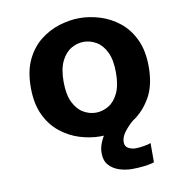

<svg xmlns="http://www.w3.org/2000/svg" viewBox="-78 -586 806 836"><g transform="rotate(-10 325.0 -168.5)"><path d="M327.5 11Q284 11 238.2 -3Q192.5 -17 153.5 -47.8Q114.5 -78.5 90.5 -128.5Q66.5 -178.5 66.5 -251Q66.5 -323 90.5 -373Q114.5 -423 153.5 -453.5Q192.5 -484 238.2 -498Q284 -512 327.5 -512Q371 -512 416.8 -498Q462.5 -484 501.2 -453.5Q540 -423 564 -373Q588 -323 588 -251Q588 -168.5 556.8 -115Q525.5 -61.5 479.5 -32Q459 -15 441.2 8Q423.5 31 423.5 53Q423.5 73.5 439 81.2Q454.5 89 470.5 89Q485 89 507 85.5Q529 82 538 77.5V162.5Q522 168.5 494.2 171.8Q466.5 175 440.5 175Q410 175 382.5 165.8Q355 156.5 337.8 137Q320.5 117.5 320.5 85Q320.5 64 327.2 45Q334 26 343.5 10.5Q335.5 11 327.5 11ZM327.5 -94Q356 -94 382.8 -109.5Q409.5 -125 426.2 -159.5Q443 -194 443 -251Q443 -307.5 426.2 -341.8Q409.5 -376 382.8 -391.5Q356 -407 327.5 -407Q298.5 -407 272 -391.5Q245.5 -376 228.5 -341.8Q211.5 -307.5 211.5 -251Q211.5 -194 228.5 -159.5Q245.5 -125 272 -109.5Q298.5 -94 327.5 -94Z"/></g></svg>

Font: Trispace SemiBold
Style: Regular
Weight: 600
Designer: Tyler Finck
Foundry: Etcetera Type Company
Version: Version 1.210; ttfautohint (v1.8.3)